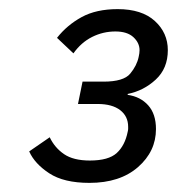

<svg xmlns="http://www.w3.org/2000/svg" viewBox="-20 -724 388 421"><path d="M161 -545H207Q251 -545 265.5 -562.5Q280 -580 284 -599Q285 -603 285.5 -607Q286 -611 286 -614Q286 -630 272.5 -642.5Q259 -655 233 -655Q206 -655 182 -643Q158 -631 141 -607L105 -641Q127 -669 159 -686.5Q191 -704 238 -704Q291 -704 319.5 -678Q348 -652 348 -614Q348 -574 321.5 -549.5Q295 -525 260 -518V-516Q288 -512 305 -493Q322 -474 322 -441Q322 -392 282.5 -357.5Q243 -323 176 -323Q120 -323 88 -344Q56 -365 44 -392L89 -423Q100 -400 120.5 -386Q141 -372 177 -372Q218 -372 236 -388.5Q254 -405 260 -435Q261 -439 261 -441.5Q261 -444 261 -446Q261 -469 243.5 -482.5Q226 -496 194 -496H151Z"/></svg>

Font: IBM Plex Sans Var
Style: Italic
Weight: 400
Italic angle: -11.31°
Designer: Mike Abbink, Paul van der Laan, Pieter van Rosmalen
Foundry: Bold Monday
Version: Version 1.001